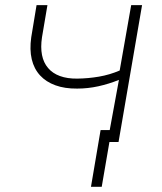

<svg xmlns="http://www.w3.org/2000/svg" viewBox="-20 -548 627 741"><path d="M437.5 0 528.3 -528.3H486.3L441.9 -275.9Q403.3 -259.3 361.8 -252.2Q320.3 -245.1 278.3 -244.6Q239.7 -244.1 211.2 -254.6Q182.6 -265.1 165.5 -285.6Q147.9 -306.2 142.1 -335.9Q136.2 -365.7 142.1 -404.3L163.1 -528.3H121.1L100.6 -404.3Q93.8 -356.4 102.5 -319.3Q111.3 -282.2 134.8 -256.8Q157.7 -231.9 193.8 -218.8Q230 -205.6 277.8 -206.1Q319.3 -206.1 359.9 -215.1Q400.4 -224.1 439 -239.7L395 0ZM372.6 172.9 410.2 -45.9H368.2L331.1 172.9Z"/></svg>

Font: Roboto Mono ExtraLight
Style: Italic
Weight: 250
Italic angle: -10°
Monospace: yes
Designer: Google
Version: Version 3.000